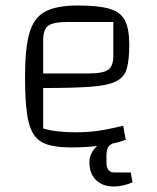

<svg xmlns="http://www.w3.org/2000/svg" viewBox="-20 -528 571 698"><path d="M240 8Q186 8 152.5 -2.5Q119 -13 101.5 -41Q84 -69 77.5 -119.5Q71 -170 71 -250Q71 -352 87 -408Q103 -464 144.5 -486Q186 -508 263 -508Q338 -508 378.5 -496Q419 -484 434.5 -453Q450 -422 450 -365Q450 -311 441 -279Q432 -247 401.5 -232Q371 -217 308 -212.5Q245 -208 137 -208H107V-261H303Q355 -261 373.5 -274.5Q392 -288 392 -325V-448H225Q174 -448 155.5 -434.5Q137 -421 137 -383V-61Q183 -47 257 -47Q296 -47 333.5 -52Q371 -57 428 -71L437 -20Q405 -7 351 0.5Q297 8 240 8ZM394 150Q353 150 329 126.5Q305 103 305 62Q305 24 341.5 -4.5Q378 -33 428 -39L438 -20L414 -15Q384 -7 375.5 3.5Q367 14 367 38V65Q367 81 374.5 90Q382 99 395 99H455L462 135Q445 142 428 146Q411 150 394 150Z"/></svg>

Font: Changa ExtraLight
Style: Regular
Weight: 250
Designer: Eduardo Rodriguez Tunni
Foundry: Eduardo Rodriguez Tunni
Version: Version 3.002; ttfautohint (v1.8.2)